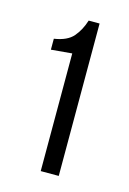

<svg xmlns="http://www.w3.org/2000/svg" viewBox="-68 -629 290 432"><g transform="rotate(15 77.0 -413.5)"><path d="M69.3 -236V-510.1L20.7 -505.8V-531.3Q51.3 -535.9 65 -551.9Q78.7 -567.9 85.9 -591H111.3V-236Z"/></g></svg>

Font: Alumni Sans SC Thin
Style: Regular
Weight: 100
Designer: Robert E. Leuschke
Foundry: Robert E. Leuschke
Version: Version 1.018